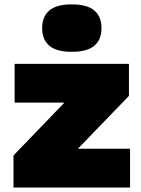

<svg xmlns="http://www.w3.org/2000/svg" viewBox="-20 -834 628 854"><path d="M40 0V-142.5L266.5 -377.5H45V-550H553.5V-407.5L326.5 -172.5H558.5V0ZM299.5 -603.5Q231 -603.5 199.2 -630.8Q167.5 -658 167.5 -709Q167.5 -760 199.2 -787.2Q231 -814.5 299.5 -814.5Q368 -814.5 399.8 -787.2Q431.5 -760 431.5 -709Q431.5 -658 399.8 -630.8Q368 -603.5 299.5 -603.5Z"/></svg>

Font: Encode Sans SemiExpanded SemiExpanded Black
Style: Regular
Weight: 900
Width: 6
Designer: Multiple Designers
Foundry: Impallari Type
Version: Version 3.000; ttfautohint (v1.8.3) -l 8 -r 50 -G 200 -x 14 